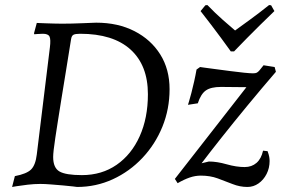

<svg xmlns="http://www.w3.org/2000/svg" viewBox="-20 -730 1115 762"><path d="M286 12Q286 12 270.5 10Q255 8 231 6Q207 4 182.5 2Q158 0 140 0Q116 0 90 3Q64 6 46 9Q28 12 28 12L39 -31Q86 -40 103.5 -57.5Q121 -75 126 -117L178 -542Q182 -574 176.5 -585Q171 -596 150 -596Q141 -596 128.5 -595Q116 -594 116 -594L115 -598L126 -639Q126 -639 136 -638.5Q146 -638 162 -637.5Q178 -637 195 -636.5Q212 -636 226 -636Q243 -636 265.5 -636.5Q288 -637 310.5 -638Q333 -639 347.5 -639.5Q362 -640 362 -640Q448 -640 513.5 -606.5Q579 -573 616 -514Q653 -455 653 -376Q653 -297 624.5 -227Q596 -157 545 -103Q494 -49 427.5 -18.5Q361 12 286 12ZM298 -596Q279 -596 271.5 -592Q264 -588 262 -574Q251 -505 241.5 -446.5Q232 -388 224 -339Q216 -290 210 -251Q204 -212 199.5 -183Q195 -154 193 -135Q191 -116 191 -107Q191 -64 216 -49.5Q241 -35 305 -35Q384 -35 443 -76Q502 -117 534.5 -189.5Q567 -262 567 -356Q567 -471 498 -533.5Q429 -596 298 -596ZM726 -314Q726 -314 730 -327Q734 -340 739.5 -361Q745 -382 750.5 -406.5Q756 -431 760 -454L774 -464Q774 -464 791.5 -461.5Q809 -459 836.5 -455.5Q864 -452 893.5 -448Q923 -444 948 -441.5Q973 -439 984 -439Q994 -439 999 -441.5Q1004 -444 1010 -451L1026 -471L1070 -464L1075 -445Q1019 -380 962.5 -311.5Q906 -243 858.5 -183Q811 -123 780 -82L809 -89Q841 -89 879.5 -78Q918 -67 951 -67Q979 -67 998 -83.5Q1017 -100 1024 -132L1042 -130Q1047 -116 1048.5 -107.5Q1050 -99 1050 -91Q1050 -63 1038 -39.5Q1026 -16 1006 -2Q986 12 962 12Q932 12 903 0.5Q874 -11 844 -22Q814 -33 777 -33Q755 -33 733 -25.5Q711 -18 685 -3L674 -20L958 -384L857 -385Q817 -385 797 -371Q777 -357 765 -320ZM795 -709 803 -710Q835 -677 864.5 -651Q894 -625 913 -609Q935 -625 971.5 -651.5Q1008 -678 1048 -710L1056 -709L1069 -686Q1041 -659 1012.5 -631Q984 -603 960.5 -579Q937 -555 923 -540.5Q909 -526 909 -526H896Q896 -526 885.5 -540.5Q875 -555 857.5 -579Q840 -603 818.5 -631Q797 -659 776 -686Z"/></svg>

Font: Alegreya
Style: Italic
Weight: 400
Italic angle: -7°
Designer: Juan Pablo del Peral
Foundry: Huerta Tipografica
Version: Version 2.009